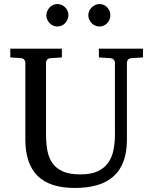

<svg xmlns="http://www.w3.org/2000/svg" viewBox="-20 -911 752 947"><path d="M627 -624Q616.2 -623 611.1 -616.2Q606 -609.4 606 -602.1V-222.2Q606 -160.6 589.4 -115.7Q572.8 -70.8 540.3 -41.5Q507.8 -12.2 459.7 2Q411.6 16.1 349.1 16.1Q225.1 16.1 165 -43.9Q105 -104 105 -222.2V-602.1Q105 -609.4 99.9 -616.2Q94.7 -623 84 -624L30.8 -627.9V-670.9H285.2V-627.9L228 -624Q217.3 -623 212.2 -616.2Q207 -609.4 207 -602.1V-248Q207 -204.1 213.9 -167.7Q220.7 -131.3 239.3 -105.5Q257.8 -79.6 290.8 -65.2Q323.7 -50.8 376 -50.8Q427.7 -50.8 460.9 -65.9Q494.1 -81.1 513.2 -107.7Q532.2 -134.3 539.6 -170.4Q546.9 -206.5 546.9 -248V-602.1Q546.9 -609.4 541.3 -616.2Q535.6 -623 524.9 -624L467.8 -627.9V-670.9H685.1V-627.9ZM317.4 -836.4Q317.4 -825.2 313 -814.9Q308.6 -804.7 301.3 -796.9Q293.9 -789.1 283.9 -784.7Q273.9 -780.3 262.7 -780.3Q251.5 -780.3 241.7 -784.7Q231.9 -789.1 224.6 -796.9Q217.3 -804.7 212.9 -814.5Q208.5 -824.2 208.5 -835.4Q208.5 -846.2 212.9 -856.2Q217.3 -866.2 224.6 -874Q231.9 -881.8 241.7 -886.5Q251.5 -891.1 262.7 -891.1Q273.9 -891.1 283.9 -886.7Q293.9 -882.3 301.3 -875Q308.6 -867.7 313 -857.7Q317.4 -847.7 317.4 -836.4ZM524.4 -836.4Q524.4 -825.2 520.3 -814.9Q516.1 -804.7 508.8 -796.9Q501.5 -789.1 491.7 -784.7Q481.9 -780.3 470.7 -780.3Q459.5 -780.3 449.5 -784.7Q439.5 -789.1 431.9 -796.9Q424.3 -804.7 419.9 -814.9Q415.5 -825.2 415.5 -836.4Q415.5 -846.7 419.9 -856.7Q424.3 -866.7 432.1 -874.3Q439.9 -881.8 449.7 -886.5Q459.5 -891.1 470.7 -891.1Q481.9 -891.1 491.7 -886.7Q501.5 -882.3 508.8 -874.8Q516.1 -867.2 520.3 -857.2Q524.4 -847.2 524.4 -836.4Z"/></svg>

Font: BabelStone Ogham Pictish
Style: Italic
Weight: 400
Italic angle: -30°
Designer: Andrew West
Foundry: BabelStone
Version: Version 1.02 March 14, 2022